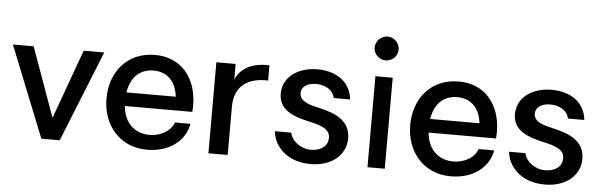

<svg xmlns="http://www.w3.org/2000/svg" viewBox="-47 -882 3295 1051"><g transform="rotate(5 1600.0 -356.0)"><path d="M507 -500H394L256 -119L119 -500H5L205 0H306Z M1017 -253C1017 -406 928 -511 786 -511C633 -511 541 -397 541 -250C541 -102 639 10 785 10C913 10 995 -61 1011 -152H926C906 -97 844 -72 793 -72C714 -72 653 -123 645 -218H1015C1017 -230 1017 -242 1017 -253ZM785 -425C863 -425 909 -373 918 -293H647C659 -371 705 -425 785 -425Z M1414 -509C1297 -513 1247 -460 1229 -414V-500H1123V0H1229V-266C1229 -379 1303 -430 1414 -425Z M1685 10C1799 10 1878 -55 1878 -148C1878 -248 1790 -280 1714 -298C1652 -312 1597 -325 1597 -372C1597 -413 1639 -432 1687 -429C1722 -427 1770 -410 1780 -361H1870C1860 -461 1777 -510 1679 -510C1573 -510 1489 -453 1489 -360C1489 -267 1575 -240 1653 -222C1720 -208 1773 -191 1773 -142C1773 -99 1740 -70 1682 -68C1624 -67 1574 -106 1565 -152H1475C1481 -79 1546 10 1685 10Z M2045 -591C2081 -591 2111 -620 2111 -656C2111 -692 2081 -722 2045 -722C2010 -722 1979 -692 1979 -656C1979 -620 2010 -591 2045 -591ZM1997 -500V0H2092V-500Z M2686 -253C2686 -406 2597 -511 2455 -511C2302 -511 2210 -397 2210 -250C2210 -102 2308 10 2454 10C2582 10 2664 -61 2680 -152H2595C2575 -97 2513 -72 2462 -72C2383 -72 2322 -123 2314 -218H2684C2686 -230 2686 -242 2686 -253ZM2454 -425C2532 -425 2578 -373 2587 -293H2316C2328 -371 2374 -425 2454 -425Z M2972 10C3086 10 3165 -55 3165 -148C3165 -248 3077 -280 3001 -298C2939 -312 2884 -325 2884 -372C2884 -413 2926 -432 2974 -429C3009 -427 3057 -410 3067 -361H3157C3147 -461 3064 -510 2966 -510C2860 -510 2776 -453 2776 -360C2776 -267 2862 -240 2940 -222C3007 -208 3060 -191 3060 -142C3060 -99 3027 -70 2969 -68C2911 -67 2861 -106 2852 -152H2762C2768 -79 2833 10 2972 10Z"/></g></svg>

Font: Oakes Medium
Style: Regular
Weight: 500
Designer: Samuel Oakes
Foundry: Samuel Oakes
Version: Version 1.003;PS 001.003;hotconv 1.0.88;makeotf.lib2.5.64775